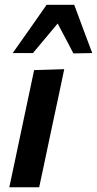

<svg xmlns="http://www.w3.org/2000/svg" viewBox="-20 -796 412 816"><path d="M19.5 0Q31 -54 41.8 -104.5Q52.5 -155 65.5 -217L76 -266.5Q91.5 -339 102.5 -391.8Q113.5 -444.5 125 -498L253 -502Q241.5 -446.5 230.2 -393.5Q219 -340.5 203 -266.5L192.5 -217Q179.5 -155 168.8 -104.5Q158 -54 146.5 0ZM34 -570.5Q71 -622.5 106.5 -673.2Q142 -724 178 -775.5H295.5Q314.5 -724.5 333.5 -673Q352.5 -621.5 372 -570.5L292 -569Q276 -600 259 -632Q242 -664 225 -696Q198.5 -664 172.2 -632.8Q146 -601.5 120 -570.5Z"/></svg>

Font: Commissioner SemiBold
Style: Italic
Weight: 600
Italic angle: -12°
Designer: Kostas Bartsokas
Foundry: Kostas Bartsokas
Version: Version 1.000; ttfautohint (v1.8.3)